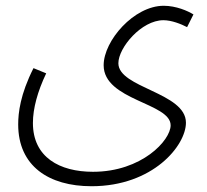

<svg xmlns="http://www.w3.org/2000/svg" viewBox="-20 -415 717 665"><path d="M43 16C43 160 149 230 297 230C510 230 624 89 624 10C624 -95 390 -110 390 -196C390 -250 470 -345 546 -345C574 -345 607 -332 628 -321L650 -365C631 -377 590 -395 547 -395C444 -395 339 -274 339 -189C339 -67 571 -59 571 19C571 71 471 180 302 180C187 180 94 130 94 11C94 -39 110 -98 140 -161L96 -179C50 -88 43 -24 43 16Z"/></svg>

Font: Noto Sans Arabic Cond Light
Style: Regular
Weight: 300
Width: 3
Designer: Monotype Design Team, Nadine Chahine, Nizar Qandah and Khaled Hosny
Foundry: Monotype Imaging Inc.
Version: Version 2.012